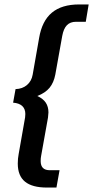

<svg xmlns="http://www.w3.org/2000/svg" viewBox="-20 -730 419 864"><path d="M60 6Q60 -17 64 -37L93 -202Q94 -207 94 -217Q94 -240 80 -253Q66 -266 39 -268L50 -329Q81 -330 101.5 -347.5Q122 -365 127 -394L156 -559Q169 -636 213.5 -673Q258 -710 336 -710H379L366 -632H322Q296 -632 281 -616.5Q266 -601 260 -568L229 -395Q222 -358 203 -335Q184 -312 148 -298Q174 -286 186 -268Q198 -250 198 -224Q198 -217 196 -201L165 -28Q163 -19 163 -5Q163 36 204 36H248L234 114H191Q125 114 92.5 87.5Q60 61 60 6Z"/></svg>

Font: Sarabun Medium
Style: Italic
Weight: 500
Italic angle: -10°
Designer: Suppakit Chalermlarp | Katatrad Co.,Ltd.
Foundry: Cadson Demak Co.,Ltd.
Version: Version 1.000; ttfautohint (v1.6)